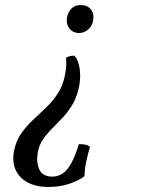

<svg xmlns="http://www.w3.org/2000/svg" viewBox="-20 -486 561 762"><path d="M315 213Q298 228 259 242Q220 256 173 256Q98 256 60.5 216Q23 176 36 111Q44 73 64 44Q84 15 110.5 -9.5Q137 -34 163.5 -59.5Q190 -85 210 -116Q230 -147 238 -189Q241 -201 242.5 -222Q244 -243 242 -257Q251 -262 258.5 -263.5Q266 -265 275 -265Q288 -254 295 -220Q302 -186 294 -143Q286 -103 269 -73.5Q252 -44 230 -20.5Q208 3 187 24Q166 45 150.5 67.5Q135 90 130 118Q123 158 136 186.5Q149 215 188 215Q211 215 229.5 202Q248 189 263.5 160.5Q279 132 293 86Q309 86 318.5 88Q328 90 337 96Q327 133 322 156Q317 179 315 213ZM300 -466Q327 -466 341 -448.5Q355 -431 349 -402Q345 -382 329.5 -368.5Q314 -355 293 -355Q278 -355 266 -363Q254 -371 248.5 -385Q243 -399 246 -417Q251 -440 264.5 -453Q278 -466 300 -466Z"/></svg>

Font: Vollkorn
Style: Italic
Weight: 400
Italic angle: -11°
Designer: Friedrich Althausen
Foundry: Friedrich Althausen
Version: Version 5.001